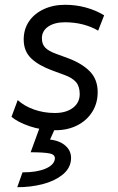

<svg xmlns="http://www.w3.org/2000/svg" viewBox="-20 -532 492 802"><path d="M211 12Q152 12 103 -5Q54 -22 28 -44L54 -114Q81 -89 122 -74.5Q163 -60 209 -60Q256 -60 284.5 -81.5Q313 -103 313 -139Q313 -171 297.5 -189Q282 -207 249 -219L200 -237Q142 -258 110.5 -288Q79 -318 79 -367Q79 -410 101 -442.5Q123 -475 162.5 -493.5Q202 -512 252 -512Q297 -512 339 -500.5Q381 -489 415 -468L390 -404Q361 -421 326 -430Q291 -439 251 -439Q208 -439 181.5 -421Q155 -403 155 -372Q155 -347 169.5 -332.5Q184 -318 215 -307L264 -289Q323 -267 355.5 -233.5Q388 -200 388 -147Q388 -101 365.5 -65Q343 -29 303 -8.5Q263 12 211 12ZM52 250 74 188Q133 188 169 173Q205 158 209 133Q212 114 187.5 109Q163 104 108 104L154 -22L212 0L189 51Q233 56 257 80Q281 104 276 140Q271 175 238.5 200Q206 225 157 237.5Q108 250 52 250Z"/></svg>

Font: Finlandica
Style: Italic
Weight: 400
Italic angle: -8°
Designer: Niklas Ekholm, Juho Hiilivirta, Jaakko Suomalainen
Foundry: Helsinki Type Studio
Version: Version 1.064